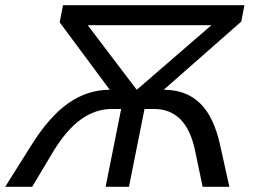

<svg xmlns="http://www.w3.org/2000/svg" viewBox="-55 -720 975 740"><path d="M875 -637 576 -374H577Q662 -374 716 -322Q770 -270 794 -158L829 0H726L698 -134Q681 -219 641 -259.5Q601 -300 539 -300H502L442 0H352L412 -300H376Q313 -300 257 -260Q201 -220 149 -134L69 0H-35L65 -159Q134 -270 208 -322Q282 -374 368 -374L175 -634L188 -700H887ZM760 -623H283L472 -374Z"/></svg>

Font: Montserrat Alternates Medium
Style: Italic
Weight: 500
Italic angle: -11.3°
Designer: Julieta Ulanovsky
Foundry: Julieta Ulanovsky
Version: Version 7.200